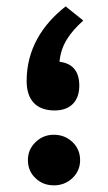

<svg xmlns="http://www.w3.org/2000/svg" viewBox="-20 -571 332 591"><path d="M182.1 -551.3C110.4 -495.1 62 -419.4 62 -321.8C62 -265.6 89.4 -231 148.4 -231C196.8 -231 224.1 -259.8 224.1 -307.1C224.1 -351.6 203.6 -376 163.1 -380.9C168.5 -435.1 195.3 -470.2 236.3 -507.8ZM65.9 -78.1C65.9 -55.7 73.7 -37.1 89.4 -22.5C104.5 -7.8 123.5 -0.5 146 -0.5C168 -0.5 187 -7.8 203.1 -22.9C218.8 -38.1 226.6 -56.2 226.6 -78.1C226.6 -100.1 218.8 -118.7 203.1 -133.8C187 -148.9 168 -156.2 146 -156.2C124 -156.2 105.5 -148.9 89.8 -133.8C73.7 -118.7 65.9 -100.1 65.9 -78.1Z"/></svg>

Font: Vazirmatn SemiBold
Style: Regular
Weight: 600
Designer: Saber Rastikerdar
Foundry: Saber Rastikerdar
Version: Version 33.003